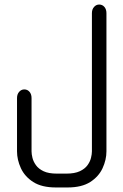

<svg xmlns="http://www.w3.org/2000/svg" viewBox="-20 -651 543 846"><path d="M278 175H226Q164 175 126.5 151Q89 127 72 90Q55 53 55 16V-219Q55 -236 64.5 -246.5Q74 -257 87 -257Q101 -257 110 -246.5Q119 -236 119 -219V16Q119 28 123 44.5Q127 61 138.5 77Q150 93 172 103.5Q194 114 231 114H272Q309 114 331.5 103.5Q354 93 365.5 77Q377 61 381 44.5Q385 28 385 16V-593Q385 -610 394.5 -620.5Q404 -631 417 -631Q431 -631 440 -620.5Q449 -610 449 -593V16Q449 53 432 90Q415 127 377.5 151Q340 175 278 175Z"/></svg>

Font: Beiruti
Style: Regular
Weight: 400
Version: Version 1.00